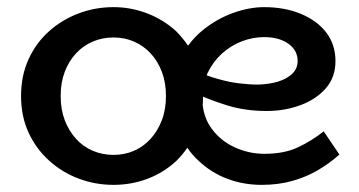

<svg xmlns="http://www.w3.org/2000/svg" viewBox="-20 -504 1007 538"><path d="M298 14Q247 14 200.5 -3.5Q154 -21 117.5 -54Q81 -87 60 -132.5Q39 -178 39 -235Q39 -292 60 -338Q81 -384 117.5 -416.5Q154 -449 200.5 -466.5Q247 -484 298 -484Q347 -484 392.5 -466.5Q438 -449 473 -417Q492 -398 507 -376Q526 -402 550 -421Q589 -452 634 -468Q679 -484 720 -484Q778 -484 823.5 -465Q869 -446 894.5 -412.5Q920 -379 920 -333Q920 -287 892.5 -256Q865 -225 821 -209Q777 -193 728 -193Q668 -193 619 -208Q583 -219 549 -233Q549 -221 548 -210Q552 -173 572 -145Q597 -110 637 -91.5Q677 -73 721 -73Q776 -73 814.5 -91Q853 -109 887 -136L931 -71Q903 -46 870.5 -27Q838 -8 799 3Q760 14 713 14Q662 14 617 -3Q572 -20 537 -53Q519 -69 505 -90Q491 -70 475 -54Q440 -21 394.5 -3.5Q349 14 298 14ZM298 -70Q329 -70 355.5 -81.5Q382 -93 402 -115Q422 -137 433.5 -167Q445 -197 445 -235Q445 -273 433.5 -303Q422 -333 402 -354.5Q382 -376 355.5 -387.5Q329 -399 298 -399Q267 -399 240 -387.5Q213 -376 193 -354.5Q173 -333 161.5 -303Q150 -273 150 -235Q150 -197 161.5 -167Q173 -137 193 -115Q213 -93 240 -81.5Q267 -70 298 -70ZM559 -293Q575 -287 590 -283Q621 -274 649.5 -270.5Q678 -267 704 -267Q735 -268 759.5 -275.5Q784 -283 799 -297.5Q814 -312 814 -333Q814 -363 788 -381.5Q762 -400 720 -400Q688 -400 657 -388Q626 -376 601.5 -353.5Q577 -331 562 -300Q560 -296 559 -293Z"/></svg>

Font: BioRhyme ExtraBold Medium
Style: Regular
Weight: 500
Version: Version 1.600;gftools[0.9.33]